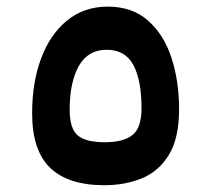

<svg xmlns="http://www.w3.org/2000/svg" viewBox="-20 -545 626 569"><path d="M289.6 3.9Q182.1 3.9 128.7 -47.6Q75.2 -99.1 75.2 -209.5Q75.2 -301.3 102.1 -372.6Q128.9 -443.8 179.2 -484.6Q229.5 -525.4 299.3 -525.4Q371.1 -525.4 418 -484.6Q464.8 -443.8 487.8 -374.8Q510.7 -305.7 510.7 -221.2Q510.7 -135.7 480.7 -86.4Q450.7 -37.1 400.6 -16.6Q350.6 3.9 289.6 3.9ZM290.5 -123.5Q346.2 -123.5 372.8 -145Q399.4 -166.5 399.4 -224.1Q399.4 -307.1 375.2 -352.3Q351.1 -397.5 295.9 -397.5Q240.7 -397.5 213.6 -349.4Q186.5 -301.3 186.5 -220.2Q186.5 -163.6 210.4 -143.6Q234.4 -123.5 290.5 -123.5Z"/></svg>

Font: Cascadia Mono PL SemiBold
Style: Regular
Weight: 600
Monospace: yes
Designer: Aaron Bell
Foundry: Saja Typeworks
Version: Version 2404.023; ttfautohint (v1.8.4)